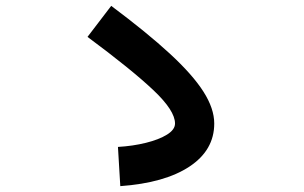

<svg xmlns="http://www.w3.org/2000/svg" viewBox="-20 -678 1040 656"><path d="M391 -42 383 -176Q434 -179 478.5 -190Q523 -201 550.5 -218Q578 -235 578 -256Q578 -300 504 -370Q430 -440 279 -552L360 -658Q483 -566 560.5 -494.5Q638 -423 675 -365Q712 -307 712 -256Q712 -165 627.5 -109Q543 -53 391 -42Z"/></svg>

Font: Murecho
Style: Bold
Weight: 700
Designer: Neil Summerour
Foundry: Positype
Version: Version 1.010; ttfautohint (v1.8.3)